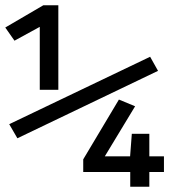

<svg xmlns="http://www.w3.org/2000/svg" viewBox="-21 -709 642 729"><path d="M45 -184 14 -237.5 549 -493.5 579 -440ZM130 -368V-607L34 -554.5L-1 -604.5L143.5 -689H200.5V-368ZM546 -56V0H473.5V-56H295V-104L430.5 -331L492 -305.5L377 -115.5H473L479.5 -201H546V-115.5H601.5V-56Z"/></svg>

Font: Fira Code Light
Style: Regular
Weight: 400
Monospace: yes
Version: Version 5.002